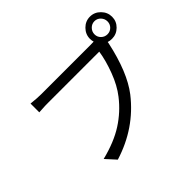

<svg xmlns="http://www.w3.org/2000/svg" viewBox="-188 -1086 1376 1376"><g transform="rotate(-45 500.0 -398.0)"><path d="M824.2 -671.4Q843.8 -652.3 871.1 -652.3Q898.4 -652.3 917.5 -671.4Q936.5 -690.4 936.5 -717.8Q936.5 -745.1 917.5 -765.1Q898.4 -785.2 871.1 -785.2Q843.8 -785.2 824.2 -765.1Q804.7 -745.1 804.7 -717.8Q804.7 -690.4 824.2 -671.4ZM230.5 -684.6H731.4Q752 -684.6 763.7 -685.5Q758.8 -702.1 758.8 -717.8Q758.8 -763.7 792 -797.4Q825.2 -831.1 871.1 -831.1Q917 -831.1 950.2 -797.4Q983.4 -763.7 983.4 -717.8Q983.4 -671.9 950.2 -639.2Q917 -606.4 871.1 -606.4Q850.6 -606.4 833 -612.3L831.1 -600.6Q779.3 -359.4 681.6 -232.4Q531.2 -40 288.1 35.2L219.7 -40Q357.4 -74.2 450.2 -133.8Q543 -193.4 610.4 -280.3Q660.2 -343.8 694.8 -435.5Q729.5 -527.3 741.2 -606.4H228.5Q210.9 -606.4 192.9 -606Q174.8 -605.5 156.2 -604Q137.7 -602.5 129.9 -602.5V-691.4Q193.4 -684.6 230.5 -684.6Z"/></g></svg>

Font: Gen Shin Gothic Monospace Regular
Style: Regular
Weight: 400
Designer: [Source Han Sans]
Ryoko NISHIZUKA  (kana & ideographs); Paul D. Hunt (Latin, Greek & Cyrillic); Wenlong ZHANG  (bopomofo
Version: Version 1.002.20150607